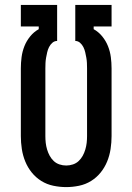

<svg xmlns="http://www.w3.org/2000/svg" viewBox="-20 -755 540 783"><path d="M250 8Q224 8 197.5 2.5Q171 -3 148.5 -17Q126 -31 109.5 -51.5Q93 -72 83 -96.5Q73 -121 69 -147.5Q65 -174 65 -200V-476Q65 -499 68 -522Q71 -545 79.5 -566.5Q88 -588 103 -606.5Q118 -625 138 -636V-647H65V-735H213V-588Q202 -588 193.5 -580.5Q185 -573 180 -563Q175 -553 172.5 -542Q170 -531 168 -520Q166 -509 165.5 -498Q165 -487 165 -476V-200Q165 -186 166.5 -172.5Q168 -159 172 -145.5Q176 -132 182.5 -120Q189 -108 199 -98.5Q209 -89 222.5 -84.5Q236 -80 250 -80Q264 -80 277.5 -84.5Q291 -89 301 -98.5Q311 -108 317.5 -120Q324 -132 328 -145.5Q332 -159 333.5 -172.5Q335 -186 335 -200V-476Q335 -487 334.5 -498Q334 -509 332 -520Q330 -531 327.5 -542Q325 -553 320 -563Q315 -573 306.5 -580.5Q298 -588 287 -588V-735H435V-647H362V-636Q382 -625 397 -606.5Q412 -588 420.5 -566.5Q429 -545 432 -522Q435 -499 435 -476V-200Q435 -174 431 -147.5Q427 -121 417 -96.5Q407 -72 390.5 -51.5Q374 -31 351.5 -17Q329 -3 302.5 2.5Q276 8 250 8Z"/></svg>

Font: Iosevka Slab Semibold
Style: Regular
Weight: 600
Monospace: yes
Designer: Belleve Invis
Foundry: Belleve Invis
Version: Version 11.1.1; ttfautohint (v1.8.3)